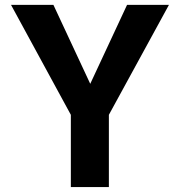

<svg xmlns="http://www.w3.org/2000/svg" viewBox="-20 -752 718 774"><path d="M343.8 -414.1 492.2 -732.4H661.1L418.9 -289.1V2H265.6V-289.1L24.4 -732.4H195.3Z"/></svg>

Font: Gen Shin Gothic Bold
Style: Bold
Weight: 700
Designer: [Source Han Sans]
Ryoko NISHIZUKA  (kana & ideographs); Paul D. Hunt (Latin, Greek & Cyrillic); Wenlong ZHANG  (bopomofo
Version: Version 1.002.20150607